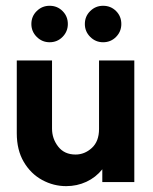

<svg xmlns="http://www.w3.org/2000/svg" viewBox="-20 -624 526 658"><path d="M206.9 13.9Q163.2 13.9 124.3 -7.3Q85.4 -28.5 61.5 -69.1Q37.5 -109.7 37.5 -167.4V-416.7H158.3V-183.3Q158.3 -148.6 179.5 -121.5Q200.7 -94.4 238.9 -94.4Q270.1 -94.4 294.8 -117Q319.4 -139.6 319.4 -181.9V-416.7H440.3V0H330.6V-43.8Q308.3 -16 276 -1Q243.8 13.9 206.9 13.9ZM150 -479.2Q124.3 -479.2 105.9 -497.6Q87.5 -516 87.5 -541.7Q87.5 -568.1 105.9 -586.1Q124.3 -604.2 150 -604.2Q176.4 -604.2 194.4 -586.1Q212.5 -568.1 212.5 -541.7Q212.5 -516 194.4 -497.6Q176.4 -479.2 150 -479.2ZM333.3 -479.2Q307.6 -479.2 289.2 -497.6Q270.8 -516 270.8 -541.7Q270.8 -568.1 289.2 -586.1Q307.6 -604.2 333.3 -604.2Q359.7 -604.2 377.8 -586.1Q395.8 -568.1 395.8 -541.7Q395.8 -516 377.8 -497.6Q359.7 -479.2 333.3 -479.2Z"/></svg>

Font: co2trust
Style: Bold
Weight: 700
Designer: Kristian Moeller
Foundry: Dicotype
Version: Version 1.000